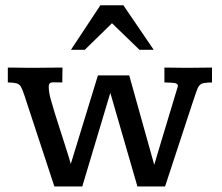

<svg xmlns="http://www.w3.org/2000/svg" viewBox="-20 -692 832 719"><path d="M183.6 6.3 72.3 -332Q64.5 -356.4 58.6 -366.7Q52.7 -377 42.2 -379.9Q31.7 -382.8 9.3 -383.3V-439Q22.9 -439 40.3 -438.7Q57.6 -438.5 75.2 -438.2Q92.8 -438 105.5 -438Q127.4 -438 155.5 -438.5Q183.6 -439 213.9 -439Q213.9 -436 213.9 -428.2Q213.9 -420.4 213.6 -411.1Q213.4 -401.9 213.4 -394Q213.4 -386.2 213.4 -383.3Q204.1 -383.3 195.3 -383.5Q186.5 -383.8 181.6 -383.8Q169.4 -383.8 165.8 -379.2Q162.1 -374.5 162.6 -363.8Q163.1 -344.7 170.4 -318.6Q177.7 -292.5 185.1 -268.6Q192.9 -244.1 202.6 -213.6Q212.4 -183.1 221.7 -154.1Q231 -125 237.5 -104Q244.1 -83 245.1 -78.1L346.7 -409.7H463.9L557.6 -74.7Q557.6 -74.7 563.5 -94.7Q569.3 -114.7 578.9 -146.2Q588.4 -177.7 599.1 -213.4Q609.9 -249 619.6 -281.2Q629.4 -313.5 635.7 -334.7Q642.1 -356 642.6 -357.4Q644 -361.8 644.8 -365Q645.5 -368.2 646.5 -371.1Q645 -379.4 633.5 -381.1Q622.1 -382.8 595.7 -383.3V-439Q617.2 -439 638.9 -438.5Q660.6 -438 681.6 -438Q705.6 -438 728.5 -438.5Q751.5 -439 773.9 -439V-383.3Q753.9 -382.8 743.2 -380.9Q732.4 -378.9 726.3 -371.6Q720.2 -364.3 714.8 -347.4Q709.5 -330.6 699.2 -301.3L598.1 6.3H494.6L393.1 -344.2L288.1 6.3ZM245.6 -505.4 356 -672.4H441.9L555.7 -505.4H502.4L399.4 -605L297.4 -505.4Z"/></svg>

Font: Kameron Medium
Style: Regular
Weight: 500
Designer: Vernon Adams
Foundry: Vernon Adams
Version: Version 1.100